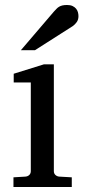

<svg xmlns="http://www.w3.org/2000/svg" viewBox="-20 -753 343 773"><path d="M34.2 0V-39.1L83 -42Q92.3 -43 98.1 -48.8Q104 -54.7 104 -64V-420.9H35.2V-456.1L157.2 -494.1H196.8V-64Q196.8 -54.7 202.9 -48.8Q209 -43 217.8 -42L269 -39.1V0ZM295.9 -688Q295.9 -674.3 289.3 -664.6Q282.7 -654.8 272.9 -647.9L120.6 -550.8H64L196.8 -706.1Q202.6 -712.4 207.5 -717.5Q212.4 -722.7 218.3 -726.1Q224.1 -729.5 231.7 -731.2Q239.3 -732.9 250 -732.9Q263.2 -732.9 272 -728.8Q280.8 -724.6 286.1 -718.3Q291.5 -711.9 293.7 -703.9Q295.9 -695.8 295.9 -688Z"/></svg>

Font: Charis SIL Eur
Style: Regular
Weight: 400
Foundry: SIL International
Version: Version 5.000